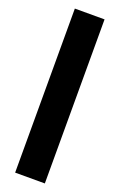

<svg xmlns="http://www.w3.org/2000/svg" viewBox="-178 -862 648 1038"><g transform="rotate(20 145.5 -343.0)"><path d="M60.1 -814.9H231V128.9H60.1Z"/></g></svg>

Font: PoppinsZ
Style: Bold
Weight: 700
Designer: Ninad Kale (Devanagari), Jonny Pinhorn (Latin)
Foundry: Indian Type Foundry
Version: Version 3.002;FEAKit 1.0